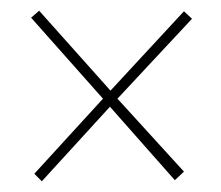

<svg xmlns="http://www.w3.org/2000/svg" viewBox="-20 -382 413 358"><path d="M172 -198 38 -349 53 -362 186 -213 323 -361 338 -347 199 -198 323 -62 306 -46 185 -183 58 -44 44 -58Z"/></svg>

Font: Genos Thin
Style: Italic
Weight: 100
Italic angle: -8°
Designer: Robert E. Leuschke
Foundry: Robert E. Leuschke
Version: Version 1.010